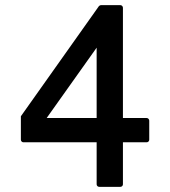

<svg xmlns="http://www.w3.org/2000/svg" viewBox="-20 -725 658 745"><path d="M61 -273.9 363.8 -701.2Q367.7 -705.1 372.1 -705.1H446.8Q451.2 -705.1 454.1 -701.9Q457 -698.7 457 -694.8V-267.1H548.8Q553.2 -267.1 556.2 -263.9Q559.1 -260.7 559.1 -256.8V-183.1Q559.1 -178.7 556.2 -175.8Q553.2 -172.9 548.8 -172.9H457V-9.8Q457 -5.9 454.1 -2.9Q451.2 0 446.8 0H365.2Q360.8 0 357.9 -2.9Q355 -5.9 355 -9.8V-172.9H70.8Q66.9 -172.9 64 -175.8Q61 -178.7 61 -183.1ZM161.1 -267.1H355V-540Z"/></svg>

Font: Fragment Mono SemBd
Style: Regular
Weight: 600
Designer: Wei Huang based on Nimbus Sans by URW Studio, based on Helvetica by Max Miedinger.
Foundry: Wei Huang
Version: Version 1.011